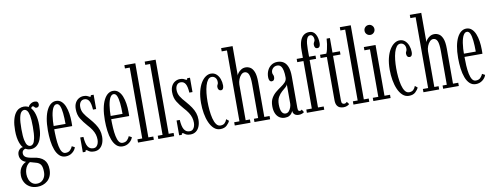

<svg xmlns="http://www.w3.org/2000/svg" viewBox="-75 -1171 4747 1833"><g transform="rotate(-10 2298.0 -254.0)"><path d="M164.5 249Q121 249 89.8 230.8Q58.5 212.5 42 182Q25.5 151.5 25.5 116Q25.5 85 33.5 63.5Q41.5 42 53.5 28Q65.5 14 77.2 6.2Q89 -1.5 96.5 -4.5Q92 -5.5 82.5 -10Q73 -14.5 62.8 -23.2Q52.5 -32 45 -46.8Q37.5 -61.5 37.5 -82.5Q37.5 -102.5 45.5 -116.5Q53.5 -130.5 64.2 -138.2Q75 -146 84.5 -147Q86 -147 88.8 -147.5Q91.5 -148 92.5 -147.5Q86 -152.5 78 -165.5Q70 -178.5 62.5 -199.2Q55 -220 50.2 -249.2Q45.5 -278.5 45.5 -316Q45.5 -375.5 55.5 -416Q65.5 -456.5 82.5 -481.2Q99.5 -506 121 -516.8Q142.5 -527.5 166 -527.5Q205 -527.5 230.2 -502.5Q255.5 -477.5 268.2 -432.2Q281 -387 281 -325.5Q281 -269 271.5 -228.8Q262 -188.5 245.8 -163.5Q229.5 -138.5 208.2 -127Q187 -115.5 163.5 -115.5Q141.5 -115.5 129.2 -121Q117 -126.5 115 -127.5Q114.5 -128 113.8 -128Q113 -128 111.5 -128Q101.5 -128 90.8 -117.5Q80 -107 80 -89.5Q80 -65.5 99.8 -52Q119.5 -38.5 173 -31Q241 -22 273.2 11Q305.5 44 305.5 107Q305.5 143.5 293.5 170.5Q281.5 197.5 261.2 214.8Q241 232 216 240.5Q191 249 164.5 249ZM164.5 219Q202.5 219 225.8 191.2Q249 163.5 249 121.5Q249 72.5 234.5 50Q220 27.5 183.5 19Q173 16 163 13.2Q153 10.5 145 8Q137 5.5 132.5 4.5Q115 14 103.2 30.5Q91.5 47 85.5 67.8Q79.5 88.5 79.5 112.5Q79.5 139 88.8 163.5Q98 188 117 203.5Q136 219 164.5 219ZM163.5 -147.5Q179 -147.5 191.5 -161Q204 -174.5 211.5 -212.8Q219 -251 219 -323.5Q219 -394 211.8 -431Q204.5 -468 192.2 -481.8Q180 -495.5 165 -495.5Q150 -495.5 136.8 -481.8Q123.5 -468 115.5 -430.2Q107.5 -392.5 107.5 -320.5Q107.5 -249 115.5 -211.8Q123.5 -174.5 136.2 -161Q149 -147.5 163.5 -147.5ZM207 -495.5Q211 -523.5 232.2 -540Q253.5 -556.5 276.5 -556.5Q296 -556.5 304 -548Q312 -539.5 312 -524.5Q312 -512 305 -504Q298 -496 286 -496Q276 -496 271.2 -500.8Q266.5 -505.5 262.8 -510.2Q259 -515 251 -515Q244.5 -515 239.5 -509.5Q234.5 -504 234.5 -494Z M479 10.5Q444 10.5 419.8 -12.2Q395.5 -35 381 -73.8Q366.5 -112.5 360.2 -161.5Q354 -210.5 354 -263Q354 -328.5 363.5 -378.2Q373 -428 390.2 -461.2Q407.5 -494.5 430 -511Q452.5 -527.5 479 -527.5Q509.5 -527.5 531 -508.2Q552.5 -489 565.5 -456.8Q578.5 -424.5 584.5 -385Q590.5 -345.5 590.5 -305Q590.5 -294.5 590.5 -284.2Q590.5 -274 590 -264H408.5V-295.5H531Q531 -355 526.2 -400.2Q521.5 -445.5 510.5 -470.8Q499.5 -496 479 -496Q459.5 -496 445.2 -471Q431 -446 423.2 -397.5Q415.5 -349 415.5 -278Q415.5 -226 418.2 -180Q421 -134 428.2 -98.8Q435.5 -63.5 449 -43.2Q462.5 -23 484.5 -23Q514 -23 530.2 -40.8Q546.5 -58.5 552.5 -75.5L580 -61Q571.5 -32.5 543.8 -11Q516 10.5 479 10.5Z M755 11Q729.5 11 716 4.5Q702.5 -2 695.5 -8.2Q688.5 -14.5 682.5 -14.5Q676.5 -14.5 674.5 -10.5Q672.5 -6.5 672.5 0H646.5V-143.5H677.5Q679.5 -112 684.8 -88.8Q690 -65.5 699 -50.5Q708 -35.5 721.2 -28Q734.5 -20.5 753 -20.5Q772.5 -20.5 784 -31.8Q795.5 -43 800.8 -60Q806 -77 806 -94Q806 -120.5 798.8 -144.8Q791.5 -169 775.5 -193.8Q759.5 -218.5 733 -247Q700 -284 675.8 -322.8Q651.5 -361.5 651.5 -417.5Q651.5 -454 665 -478.5Q678.5 -503 700.2 -515.2Q722 -527.5 746.5 -527.5Q766.5 -527.5 778.2 -523Q790 -518.5 797 -514Q804 -509.5 808.5 -509.5Q812.5 -509.5 814.2 -513Q816 -516.5 816.5 -523.5H843.5V-384.5H813Q811 -415 806.2 -436.2Q801.5 -457.5 793.5 -470.5Q785.5 -483.5 774.2 -489.8Q763 -496 748 -496Q724 -496 710.5 -478Q697 -460 697 -430.5Q697 -396 714.5 -367Q732 -338 766.5 -300.5Q794.5 -268.5 814.2 -239.2Q834 -210 844 -180.2Q854 -150.5 854 -116.5Q854 -79 842.2 -50.2Q830.5 -21.5 808.5 -5.2Q786.5 11 755 11Z M1031.5 10.5Q996.5 10.5 972.2 -12.2Q948 -35 933.5 -73.8Q919 -112.5 912.8 -161.5Q906.5 -210.5 906.5 -263Q906.5 -328.5 916 -378.2Q925.5 -428 942.8 -461.2Q960 -494.5 982.5 -511Q1005 -527.5 1031.5 -527.5Q1062 -527.5 1083.5 -508.2Q1105 -489 1118 -456.8Q1131 -424.5 1137 -385Q1143 -345.5 1143 -305Q1143 -294.5 1143 -284.2Q1143 -274 1142.5 -264H961V-295.5H1083.5Q1083.5 -355 1078.8 -400.2Q1074 -445.5 1063 -470.8Q1052 -496 1031.5 -496Q1012 -496 997.8 -471Q983.5 -446 975.8 -397.5Q968 -349 968 -278Q968 -226 970.8 -180Q973.5 -134 980.8 -98.8Q988 -63.5 1001.5 -43.2Q1015 -23 1037 -23Q1066.5 -23 1082.8 -40.8Q1099 -58.5 1105 -75.5L1132.5 -61Q1124 -32.5 1096.2 -11Q1068.5 10.5 1031.5 10.5Z M1181.5 0V-31.5H1228V-718.5H1181.5V-750H1287.5V-31.5H1335V0Z M1378.5 0V-31.5H1425V-718.5H1378.5V-750H1484.5V-31.5H1532V0Z M1689 11Q1663.5 11 1650 4.5Q1636.5 -2 1629.5 -8.2Q1622.5 -14.5 1616.5 -14.5Q1610.5 -14.5 1608.5 -10.5Q1606.5 -6.5 1606.5 0H1580.5V-143.5H1611.5Q1613.5 -112 1618.8 -88.8Q1624 -65.5 1633 -50.5Q1642 -35.5 1655.2 -28Q1668.5 -20.5 1687 -20.5Q1706.5 -20.5 1718 -31.8Q1729.5 -43 1734.8 -60Q1740 -77 1740 -94Q1740 -120.5 1732.8 -144.8Q1725.5 -169 1709.5 -193.8Q1693.5 -218.5 1667 -247Q1634 -284 1609.8 -322.8Q1585.5 -361.5 1585.5 -417.5Q1585.5 -454 1599 -478.5Q1612.5 -503 1634.2 -515.2Q1656 -527.5 1680.5 -527.5Q1700.5 -527.5 1712.2 -523Q1724 -518.5 1731 -514Q1738 -509.5 1742.5 -509.5Q1746.5 -509.5 1748.2 -513Q1750 -516.5 1750.5 -523.5H1777.5V-384.5H1747Q1745 -415 1740.2 -436.2Q1735.5 -457.5 1727.5 -470.5Q1719.5 -483.5 1708.2 -489.8Q1697 -496 1682 -496Q1658 -496 1644.5 -478Q1631 -460 1631 -430.5Q1631 -396 1648.5 -367Q1666 -338 1700.5 -300.5Q1728.5 -268.5 1748.2 -239.2Q1768 -210 1778 -180.2Q1788 -150.5 1788 -116.5Q1788 -79 1776.2 -50.2Q1764.5 -21.5 1742.5 -5.2Q1720.5 11 1689 11Z M1978.5 10Q1943.5 10 1917.5 -13.5Q1891.5 -37 1874 -76.8Q1856.5 -116.5 1848 -165.8Q1839.5 -215 1839.5 -266.5Q1839.5 -331 1851.8 -379.8Q1864 -428.5 1884.2 -461.2Q1904.5 -494 1929.5 -510.8Q1954.5 -527.5 1979.5 -527.5Q2011.5 -527.5 2032.8 -508.5Q2054 -489.5 2065 -459.5Q2076 -429.5 2076 -397Q2076 -376.5 2068.8 -365.2Q2061.5 -354 2048.5 -354Q2035 -354 2027.2 -364Q2019.5 -374 2019.5 -390Q2019.5 -400.5 2022.5 -406.5Q2025.5 -412.5 2028.5 -419.2Q2031.5 -426 2031.5 -437.5Q2031.5 -464 2017.5 -479.5Q2003.5 -495 1982 -495Q1960.5 -495 1945.5 -475.5Q1930.5 -456 1921 -423.5Q1911.5 -391 1907.2 -350.8Q1903 -310.5 1903 -269.5Q1903 -228.5 1907 -185.2Q1911 -142 1920.2 -105.2Q1929.5 -68.5 1945.5 -46Q1961.5 -23.5 1986 -23.5Q2012 -23.5 2026.8 -37.5Q2041.5 -51.5 2049 -73.5L2073 -54Q2064.5 -33 2041.8 -11.5Q2019 10 1978.5 10Z M2119.5 0V-31.5H2170.5V-718.5H2119.5V-750H2230.5V-465Q2231.5 -473.5 2242.5 -488.5Q2253.5 -503.5 2273 -516Q2292.5 -528.5 2317 -528.5Q2340.5 -528.5 2362 -515.8Q2383.5 -503 2397.5 -469Q2411.5 -435 2411.5 -370V-31.5H2462.5V0H2310.5V-31.5H2351.5V-359Q2351.5 -427 2339 -455.5Q2326.5 -484 2299 -484Q2281 -484 2265.5 -468Q2250 -452 2240.5 -427.5Q2231 -403 2230.5 -377.5V-31.5H2272V0Z M2604.5 10Q2575.5 10 2552.8 -4.5Q2530 -19 2517 -47.8Q2504 -76.5 2504 -119Q2504 -165.5 2521.5 -196Q2539 -226.5 2564.8 -247.8Q2590.5 -269 2616.2 -286.2Q2642 -303.5 2659.5 -322.2Q2677 -341 2677 -367.5Q2677 -406 2671.2 -434.2Q2665.5 -462.5 2652.5 -478Q2639.5 -493.5 2617 -493.5Q2591.5 -493.5 2575 -476.2Q2558.5 -459 2558.5 -437Q2558.5 -426 2561.5 -419.8Q2564.5 -413.5 2567 -407.2Q2569.5 -401 2569.5 -389.5Q2569.5 -374 2562.2 -364Q2555 -354 2541 -354Q2527.5 -354 2520.2 -366Q2513 -378 2513 -398.5Q2513 -435 2527 -464.2Q2541 -493.5 2566.2 -510.5Q2591.5 -527.5 2625 -527.5Q2659 -527.5 2684 -511.5Q2709 -495.5 2723 -460.2Q2737 -425 2737 -367.5V-63.5Q2737 -43.5 2741.5 -36.5Q2746 -29.5 2755 -29.5Q2763 -29.5 2768 -32.5Q2773 -35.5 2775.5 -38.5L2792 -11.5Q2786 -5 2771.8 0.5Q2757.5 6 2739 6Q2722 6 2709.8 0Q2697.5 -6 2690.8 -16.8Q2684 -27.5 2683 -41.5Q2680 -32.5 2671.5 -20.2Q2663 -8 2646.8 1Q2630.5 10 2604.5 10ZM2618 -28.5Q2637.5 -28.5 2650.5 -43.5Q2663.5 -58.5 2670.2 -78.5Q2677 -98.5 2677 -114V-303Q2675.5 -289 2659 -275Q2642.5 -261 2621.2 -242.5Q2600 -224 2584 -195.8Q2568 -167.5 2568 -124.5Q2568 -77.5 2580.8 -53Q2593.5 -28.5 2618 -28.5Z M2818.5 0V-31.5H2872V-492H2812V-523.5H2872V-596.5Q2872 -649 2884 -684.5Q2896 -720 2919 -737.8Q2942 -755.5 2975 -755.5Q3013.5 -755.5 3033.8 -721.2Q3054 -687 3054 -634Q3054 -613.5 3046.8 -602Q3039.5 -590.5 3025 -590.5Q3010 -590.5 3003.2 -601Q2996.5 -611.5 2996.5 -626.5Q2996.5 -638.5 3000.2 -646Q3004 -653.5 3007.8 -660.8Q3011.5 -668 3011.5 -678Q3011.5 -696.5 3002.2 -710Q2993 -723.5 2978 -723.5Q2965.5 -723.5 2956.8 -715Q2948 -706.5 2942.5 -690Q2937 -673.5 2934.5 -650Q2932 -626.5 2932 -596.5V-523.5H2994.5V-492H2932V-31.5H2987V0Z M3173 9Q3155 9 3138 2.5Q3121 -4 3110 -22Q3099 -40 3099 -75V-492H3038.5V-523.5H3099Q3106.5 -538 3112.2 -561.5Q3118 -585 3121.8 -612.2Q3125.5 -639.5 3127 -664.5H3159V-523.5H3231V-492H3159V-58Q3159 -36.5 3167.2 -29.8Q3175.5 -23 3184 -23Q3194 -23 3201.2 -27.5Q3208.5 -32 3212 -36.5L3230.5 -12Q3222 -3.5 3207 2.8Q3192 9 3173 9Z M3270 0V-31.5H3316.5V-718.5H3270V-750H3376V-31.5H3423.5V0Z M3463 0V-31.5H3516.5V-492H3463V-523.5H3576.5V-31.5H3630V0ZM3545.5 -627Q3524.5 -627 3510.5 -641Q3496.5 -655 3496.5 -675Q3496.5 -695.5 3510.5 -709.5Q3524.5 -723.5 3545.5 -723.5Q3564.5 -723.5 3578.5 -709.5Q3592.5 -695.5 3592.5 -675Q3592.5 -655 3578.5 -641Q3564.5 -627 3545.5 -627Z M3807.5 10Q3772.5 10 3746.5 -13.5Q3720.5 -37 3703 -76.8Q3685.5 -116.5 3677 -165.8Q3668.5 -215 3668.5 -266.5Q3668.5 -331 3680.8 -379.8Q3693 -428.5 3713.2 -461.2Q3733.5 -494 3758.5 -510.8Q3783.5 -527.5 3808.5 -527.5Q3840.5 -527.5 3861.8 -508.5Q3883 -489.5 3894 -459.5Q3905 -429.5 3905 -397Q3905 -376.5 3897.8 -365.2Q3890.5 -354 3877.5 -354Q3864 -354 3856.2 -364Q3848.5 -374 3848.5 -390Q3848.5 -400.5 3851.5 -406.5Q3854.5 -412.5 3857.5 -419.2Q3860.5 -426 3860.5 -437.5Q3860.5 -464 3846.5 -479.5Q3832.5 -495 3811 -495Q3789.5 -495 3774.5 -475.5Q3759.5 -456 3750 -423.5Q3740.5 -391 3736.2 -350.8Q3732 -310.5 3732 -269.5Q3732 -228.5 3736 -185.2Q3740 -142 3749.2 -105.2Q3758.5 -68.5 3774.5 -46Q3790.5 -23.5 3815 -23.5Q3841 -23.5 3855.8 -37.5Q3870.5 -51.5 3878 -73.5L3902 -54Q3893.5 -33 3870.8 -11.5Q3848 10 3807.5 10Z M3948.5 0V-31.5H3999.5V-718.5H3948.5V-750H4059.5V-465Q4060.5 -473.5 4071.5 -488.5Q4082.5 -503.5 4102 -516Q4121.5 -528.5 4146 -528.5Q4169.5 -528.5 4191 -515.8Q4212.5 -503 4226.5 -469Q4240.5 -435 4240.5 -370V-31.5H4291.5V0H4139.5V-31.5H4180.5V-359Q4180.5 -427 4168 -455.5Q4155.5 -484 4128 -484Q4110 -484 4094.5 -468Q4079 -452 4069.5 -427.5Q4060 -403 4059.5 -377.5V-31.5H4101V0Z M4456 10.5Q4421 10.5 4396.8 -12.2Q4372.5 -35 4358 -73.8Q4343.5 -112.5 4337.2 -161.5Q4331 -210.5 4331 -263Q4331 -328.5 4340.5 -378.2Q4350 -428 4367.2 -461.2Q4384.5 -494.5 4407 -511Q4429.5 -527.5 4456 -527.5Q4486.5 -527.5 4508 -508.2Q4529.5 -489 4542.5 -456.8Q4555.5 -424.5 4561.5 -385Q4567.5 -345.5 4567.5 -305Q4567.5 -294.5 4567.5 -284.2Q4567.5 -274 4567 -264H4385.5V-295.5H4508Q4508 -355 4503.2 -400.2Q4498.5 -445.5 4487.5 -470.8Q4476.5 -496 4456 -496Q4436.5 -496 4422.2 -471Q4408 -446 4400.2 -397.5Q4392.5 -349 4392.5 -278Q4392.5 -226 4395.2 -180Q4398 -134 4405.2 -98.8Q4412.5 -63.5 4426 -43.2Q4439.5 -23 4461.5 -23Q4491 -23 4507.2 -40.8Q4523.5 -58.5 4529.5 -75.5L4557 -61Q4548.5 -32.5 4520.8 -11Q4493 10.5 4456 10.5Z"/></g></svg>

Font: Imbue Light
Style: Regular
Weight: 300
Designer: Tyler Finck
Foundry: Etcetera Type Company
Version: Version 1.102